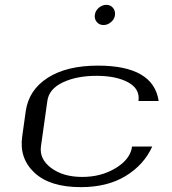

<svg xmlns="http://www.w3.org/2000/svg" viewBox="-20 -770 706 790"><path d="M632.8 -354.5H549.8Q556.6 -404.3 507.3 -431.2Q458 -458 377 -458Q295.9 -458 238.8 -431.2Q181.6 -404.3 174.8 -354.5L148.4 -167Q141.6 -115.2 190.9 -78.6Q240.2 -42 318.4 -42Q396.5 -42 456.5 -78.6Q516.6 -115.2 523.4 -167H606.4Q572.3 -91.8 497.1 -45.9Q421.9 0 312.5 0Q185.5 0 122.1 -59.1Q58.6 -118.2 71.3 -208L85.9 -312.5Q98.6 -400.4 176.8 -450.2Q254.9 -500 382.8 -500Q611.3 -500 632.8 -354.5ZM418 -750Q434.6 -750 444.8 -737.8Q455.1 -725.6 453.1 -708Q451.2 -691.4 437 -679.2Q422.9 -667 406.2 -667Q388.7 -667 378.4 -679.2Q368.2 -691.4 370.1 -708Q372.1 -725.6 386.2 -737.8Q400.4 -750 418 -750Z"/></svg>

Font: okolaks
Style: RegularItalic
Weight: 500
Italic angle: -8°
Version: Version 000.6.0